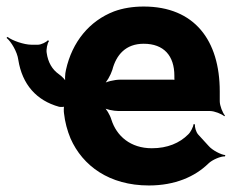

<svg xmlns="http://www.w3.org/2000/svg" viewBox="-86 -558 710 588"><path d="M354 -538C321 -538 290 -533 263 -523C188 -494 135 -430 116 -344C113 -332 112 -311 115 -302L119 -303C116 -312 104 -324 94 -331C74 -345 61 -367 57 -396C55 -406 59 -426 64 -432L61 -435C56 -429 40 -421 30 -421H11C-13 -421 -49 -434 -63 -445L-66 -442C-52 -431 -33 -399 -30 -375C-18 -299 26 -250 95 -231C100 -230 112 -230 114 -233L111 -236C109 -232 109 -216 110 -211C113 -184 120 -158 130 -134C167 -50 249 10 370 10C450 10 511 -17 552 -57C564 -69 591 -80 603 -79L604 -83C591 -84 564 -98 553 -111L521 -146C514 -154 510 -169 511 -177L507 -178C506 -170 498 -153 490 -146C464 -120 427 -104 379 -104C314 -104 271 -141 255 -192C251 -206 239 -226 230 -233L227 -230C237 -223 262 -218 277 -218H557C571 -218 593 -209 601 -202L603 -204C596 -212 587 -234 587 -248V-278C587 -434 510 -538 354 -538ZM448 -326V-320C448 -317 448 -311 450 -310L452 -312C451 -314 445 -314 442 -314H282C265 -314 238 -308 228 -300L230 -297C240 -305 253 -328 258 -344C270 -390 299 -424 354 -424C416 -424 448 -387 448 -326Z"/></svg>

Font: Asimov
Style: Edge
Weight: 500
Designer: Google
Version: Version 2.000980: 2014